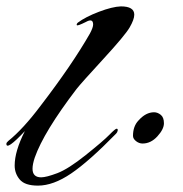

<svg xmlns="http://www.w3.org/2000/svg" viewBox="-27 -570 573 602"><path d="M75 -41Q75 -14 102 -14Q118 -14 152.5 -27Q187 -40 242 -84Q297 -128 316 -147.5Q335 -167 339 -166.5Q343 -166 342 -160.5Q341 -155 337 -151Q252 -64 196 -26Q140 12 92 12Q51 12 35 -7Q19 -26 19 -51Q19 -96 51 -159Q-7 -97 -7 -119Q-7 -123 -1 -128Q46 -166 100 -238Q199 -367 255 -465Q265 -484 265 -493Q265 -514 242 -501Q216 -488 214 -491Q212 -494 217 -499Q241 -517 283 -533Q325 -549 352 -550Q394 -550 394 -524Q394 -509 379.5 -484Q365 -459 296.5 -384.5Q228 -310 213 -291Q110 -156 82 -76Q75 -55 75 -41ZM420 -120Q409 -120 399.5 -127.5Q390 -135 390 -144Q390 -174 407 -192Q430 -218 456 -218Q467 -218 477 -210Q487 -202 487 -183.5Q487 -165 466.5 -142.5Q446 -120 420 -120Z"/></svg>

Font: Arizonia
Style: Regular
Weight: 400
Designer: Robert E. Leuschke
Foundry: Robert E. Leuschke
Version: Version 1.003